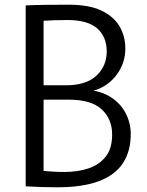

<svg xmlns="http://www.w3.org/2000/svg" viewBox="-20 -791 624 815"><path d="M223 4Q192 4 159 3Q126 2 89 0V-768Q131 -770 178 -770.5Q225 -771 272 -771Q358 -771 410.5 -746Q463 -721 487.5 -679Q512 -637 512 -585Q512 -534 487 -491.5Q462 -449 420.5 -424.5Q379 -400 330 -400V-410Q396 -410 442 -383.5Q488 -357 511.5 -314Q535 -271 535 -222Q535 -150 502.5 -99.5Q470 -49 401 -22.5Q332 4 223 4ZM165 -51 150 -67Q178 -64 204.5 -62.5Q231 -61 252 -61Q311 -61 356.5 -76.5Q402 -92 429 -126.5Q456 -161 456 -220Q456 -286 411.5 -327Q367 -368 272 -368H126V-429H260Q346 -429 389.5 -470Q433 -511 433 -572Q433 -635 392.5 -670.5Q352 -706 266 -706Q238 -706 209 -705Q180 -704 149 -702L165 -719Z"/></svg>

Font: Yaldevi
Style: Regular
Weight: 400
Designer: Sol Matas, Rajitha Manaperi, Kosala Senevirathne
Foundry: Mooniak
Version: Version 1.100